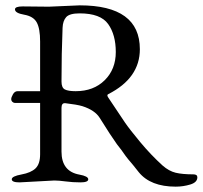

<svg xmlns="http://www.w3.org/2000/svg" viewBox="-20 -677 758 718"><path d="M263 -336Q330 -336 371.5 -377Q413 -418 413 -482.5Q413 -547 384.5 -587Q356 -627 278 -627Q240 -627 227.5 -613Q215 -599 214 -573Q210 -476 210 -372Q210 -349 222.5 -342.5Q235 -336 263 -336ZM65 -653 163 -652 278 -657Q503 -657 503 -493Q503 -385 385 -325Q378 -322 385 -312Q430 -244 447.5 -218.5Q465 -193 504.5 -145.5Q544 -98 588 -58Q612 -37 637 -31Q662 -25 703 -25Q718 -25 718 -14Q718 5 691.5 13Q665 21 637 21Q543 21 499 -33Q473 -66 467 -72.5Q461 -79 450 -93.5Q439 -108 434 -116L417 -138Q396 -167 353 -236Q335 -265 288 -280Q268 -286 225 -291Q217 -292 213.5 -287.5Q210 -283 210 -274V-110Q210 -36 277 -24Q310 -18 310 -6.5Q310 5 281 5Q252 5 226 1.5Q200 -2 183 -2L53 5Q24 5 24 -6.5Q24 -18 60 -24.5Q96 -31 113 -47.5Q130 -64 130 -100V-292H36Q31 -292 26.5 -296Q22 -300 22 -306.5Q22 -313 28.5 -324.5Q35 -336 46 -336H130V-522Q130 -570 117.5 -593Q105 -616 70.5 -622Q36 -628 36 -642Q36 -653 65 -653Z"/></svg>

Font: EB Garamond
Style: Regular
Weight: 400
Version: Version 0.012